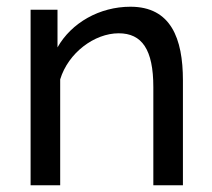

<svg xmlns="http://www.w3.org/2000/svg" viewBox="-20 -551 630 571"><path d="M524 -312C524 -437 488 -531 368 -531C276 -531 192 -483 151 -410V-522H71V0H159V-315C183 -394 261 -452 333 -452C402 -452 436 -404 436 -292V0H524Z"/></svg>

Font: Raleway Med
Style: Regular
Weight: 500
Designer: Matt McInerney, Pablo Impallari, Rodrigo Fuenzalida
Foundry: Matt McInerney, Pablo Impallari, Rodrigo Fuenzalida
Version: Version 3.00 July 28, 2015